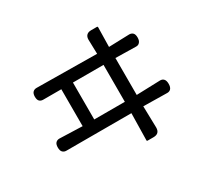

<svg xmlns="http://www.w3.org/2000/svg" viewBox="-163 -966 1327 1258"><g transform="rotate(-30 500.0 -337.0)"><path d="M612.3 -698.2Q612.3 -719.7 624 -731.4Q635.7 -743.2 658.2 -743.2H703.1Q705.1 -743.2 706.5 -741.7Q708 -740.2 708 -738.3L705.1 -589.8L860.4 -594.7Q877 -594.7 887.7 -584.5Q898.4 -574.2 898.4 -549.8Q898.4 -524.4 885.7 -512.7Q877 -502.9 860.4 -502.9L705.1 -505.9V-226.6L884.8 -232.4Q901.4 -232.4 911.1 -222.7Q922.9 -210.9 922.9 -185.1Q922.9 -159.2 911.1 -147.5Q901.4 -137.7 884.8 -137.7L705.1 -140.6L709 21.5Q709 44.9 697.3 56.6Q685.5 68.4 662.1 68.4H616.2Q614.3 68.4 612.8 66.9Q611.3 65.4 611.3 63.5L615.2 -140.6H123Q106.4 -140.6 95.7 -151.4Q85 -162.1 85 -186.5Q85 -210.9 95.7 -221.7Q106.4 -232.4 123 -232.4L295.9 -226.6V-505.9H159.2Q141.6 -505.9 131.3 -516.1Q121.1 -526.4 121.1 -549.8Q121.1 -573.2 131.8 -584Q142.6 -594.7 159.2 -594.7L615.2 -589.8Q612.3 -697.3 612.3 -698.2ZM383.8 -505.9V-226.6H615.2V-505.9Z"/></g></svg>

Font: TaiwanPearl
Style: Regular
Weight: 400
Version: Version 2.102